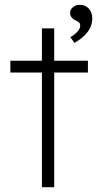

<svg xmlns="http://www.w3.org/2000/svg" viewBox="-20 -777 403 797"><path d="M154 0V-476H23V-525H154V-659H205V-525H345V-476H205V0ZM289 -599 272 -623Q286 -630 299.5 -643.5Q313 -657 313 -671Q313 -678 309.5 -682.5Q306 -687 295 -692Q271 -702 271 -724Q271 -737 282.5 -747Q294 -757 312 -757Q334 -757 348.5 -741.5Q363 -726 363 -700Q363 -641 289 -599Z"/></svg>

Font: Readex Pro ExtraLight
Style: Regular
Weight: 200
Designer: Bonnie Shaver-Troup, Thomas Jockin
Foundry: Lexend
Version: Version 1.203; ttfautohint (v1.8.3)